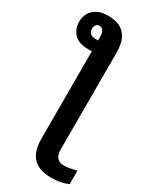

<svg xmlns="http://www.w3.org/2000/svg" viewBox="-258 -837 936 1146"><g transform="rotate(30 210.0 -264.0)"><path d="M125 -768Q180 -768 213 -748.5Q246 -729 262 -692.5Q278 -656 278 -603V64Q278 101 294 120Q310 139 340 139Q362 139 385 134.5Q408 130 428 124V218Q408 227 377 233.5Q346 240 311 240Q264 240 226.5 224.5Q189 209 167.5 170.5Q146 132 146 64V-535H121Q54 -535 23 -568Q-8 -601 -8 -653Q-8 -683 6 -709Q20 -735 49.5 -751.5Q79 -768 125 -768ZM108 -690Q95 -690 87 -679Q79 -668 79 -653Q79 -633 91.5 -621.5Q104 -610 125 -610H146V-634Q146 -661 136.5 -675.5Q127 -690 108 -690Z"/></g></svg>

Font: Noto Sans Display SemiBold
Style: Regular
Weight: 600
Designer: Monotype Design Team
Foundry: Monotype Imaging Inc.
Version: Version 2.003